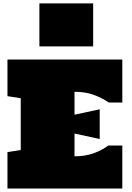

<svg xmlns="http://www.w3.org/2000/svg" viewBox="-20 -1096 770 1116"><path d="M23.4 0V-211.9L100.6 -224.1V-524.9L23.4 -537.1V-750H690.9V-500H612.3Q575.2 -525.9 526.1 -544.2Q477.1 -562.5 413.1 -562.5V-429.2L559.6 -460.9V-288.1L413.1 -319.8V-187.5Q476.1 -187.5 524.9 -205.3Q573.7 -223.1 609.4 -250H690.9V0ZM209 -826.2V-1076.2H521.5V-826.2Z"/></svg>

Font: Holtwood One SC
Style: Regular
Weight: 400
Designer: Vernon Adams
Foundry: Vernon Adams
Version: Version 1.100; ttfautohint (v1.8.4.7-5d5b)